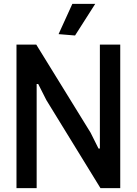

<svg xmlns="http://www.w3.org/2000/svg" viewBox="-20 -970 705 990"><path d="M282 -794 353 -950H471L367 -787ZM65 -740H167L447 -286L488 -204H495V-740H600V0H498L219 -454L177 -537H169V0H65Z"/></svg>

Font: Encode Sans Compressed
Style: SemiBold
Weight: 600
Designer: Pablo Impallari, Andres Torresi
Foundry: Pablo Impallari, Andres Torresi
Version: Version 1.000; ttfautohint (v1.00) -l 8 -r 50 -G 200 -x 14 -